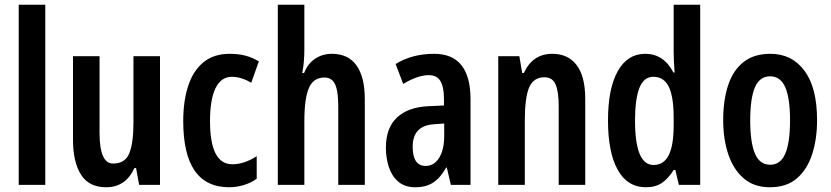

<svg xmlns="http://www.w3.org/2000/svg" viewBox="-20 -780 3505 810"><path d="M171 0H59V-760H171Z M655 -543V0H567L554 -71H547Q510 10 428 10Q355 10 321.5 -43.5Q288 -97 288 -189V-543H400V-219Q400 -90 457 -90Q508 -90 525.5 -133.5Q543 -177 543 -262V-543Z M947 10Q753 10 753 -269Q753 -354 774 -418Q795 -482 838.5 -517.5Q882 -553 949 -553Q987 -553 1016.5 -545Q1046 -537 1072 -521L1040 -431Q997 -456 958 -456Q913 -456 889.5 -408.5Q866 -361 866 -269Q866 -87 960 -87Q1010 -87 1063 -121V-26Q1038 -8 1007.5 1Q977 10 947 10Z M1264 -574Q1264 -547 1262 -521.5Q1260 -496 1255 -472H1263Q1278 -511 1309 -532Q1340 -553 1380 -553Q1449 -553 1484 -504Q1519 -455 1519 -362V0H1407V-333Q1407 -396 1393.5 -424.5Q1380 -453 1349 -453Q1302 -453 1283 -408.5Q1264 -364 1264 -269V0H1152V-760H1264Z M1811 -553Q1889 -553 1927 -504.5Q1965 -456 1965 -362V0H1882L1865 -73H1862Q1839 -31 1808.5 -10.5Q1778 10 1732 10Q1688 10 1660.5 -13.5Q1633 -37 1620.5 -75Q1608 -113 1608 -157Q1608 -240 1654.5 -284Q1701 -328 1788 -332L1853 -335V-362Q1853 -413 1838 -438Q1823 -463 1789 -463Q1743 -463 1681 -426L1649 -510Q1719 -553 1811 -553ZM1813 -256Q1721 -251 1721 -161Q1721 -80 1776 -80Q1811 -80 1832.5 -114Q1854 -148 1854 -207V-259Z M2310 -553Q2377 -553 2413 -505Q2449 -457 2449 -363V0H2337V-333Q2337 -393 2324 -423.5Q2311 -454 2277 -454Q2231 -454 2212.5 -411.5Q2194 -369 2194 -269V0H2082V-543H2171L2183 -472H2190Q2227 -553 2310 -553Z M2705 10Q2627 10 2586 -63.5Q2545 -137 2545 -272Q2545 -406 2586 -479.5Q2627 -553 2702 -553Q2780 -553 2821 -474H2826Q2824 -502 2823 -523Q2822 -544 2822 -559V-760H2934V0H2844L2829 -63H2822Q2799 -26 2772 -8Q2745 10 2705 10ZM2737 -84Q2780 -84 2801 -125Q2822 -166 2822 -252V-283Q2822 -372 2801.5 -414Q2781 -456 2736 -456Q2696 -456 2677.5 -409Q2659 -362 2659 -272Q2659 -84 2737 -84Z M3427 -273Q3427 -194 3406.5 -130Q3386 -66 3342.5 -28Q3299 10 3228 10Q3161 10 3117.5 -27.5Q3074 -65 3052.5 -129Q3031 -193 3031 -273Q3031 -358 3052 -421Q3073 -484 3117 -518.5Q3161 -553 3230 -553Q3321 -553 3374 -481.5Q3427 -410 3427 -273ZM3145 -271Q3145 -179 3165 -132Q3185 -85 3229 -85Q3273 -85 3293 -132Q3313 -179 3313 -273Q3313 -365 3293 -411.5Q3273 -458 3229 -458Q3185 -458 3165 -412Q3145 -366 3145 -271Z"/></svg>

Font: Noto Sans Devanagari UI ExtraCondensed SemiBold
Style: Regular
Weight: 600
Width: 2
Designer: Jelle Bosma - Monotype Design Team
Foundry: Monotype Imaging Inc.
Version: Version 2.004; ttfautohint (v1.8.4.7-5d5b)